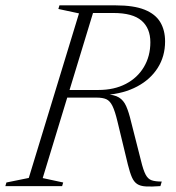

<svg xmlns="http://www.w3.org/2000/svg" viewBox="-45 -695 657 717"><path d="M322.5 -359Q381.5 -359 425 -381.8Q468.5 -404.5 492.5 -445Q516.5 -485.5 516.5 -537Q516.5 -589.5 483.5 -618Q450.5 -646.5 378.5 -646.5H255L258 -675H387Q454.5 -675 495 -658.8Q535.5 -642.5 553.5 -612.2Q571.5 -582 571.5 -540.5Q571.5 -485 544.2 -441.8Q517 -398.5 467.2 -372Q417.5 -345.5 350.5 -340.5V-343Q382 -341.5 399.2 -331Q416.5 -320.5 426.2 -298.5Q436 -276.5 444.5 -240.5L481.5 -95Q490 -59.5 498.8 -43Q507.5 -26.5 521.2 -21.8Q535 -17 559 -17L554 0Q520 2.5 499.5 1.2Q479 0 467 -8Q455 -16 447.5 -33.2Q440 -50.5 432.5 -80.5L394 -240Q384.5 -280 375 -299.2Q365.5 -318.5 352 -324.5Q338.5 -330.5 316 -330.5H163.5L170 -359ZM114.5 -30 191 -13.5 187 0H-25L-21 -13.5L62.5 -30.5L250 -645L173 -661.5L177 -675H311Z"/></svg>

Font: Newsreader 24pt Light
Style: Italic
Weight: 300
Italic angle: -17°
Designer: Hugues Gentile
Foundry: Production Type
Version: Version 1.003